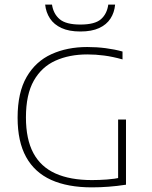

<svg xmlns="http://www.w3.org/2000/svg" viewBox="-20 -805 656 829"><path d="M377 4Q272.5 4 201 -28.2Q129.5 -60.5 92.8 -127Q56 -193.5 56 -297Q56 -405.5 95 -472.8Q134 -540 202 -571Q270 -602 356.5 -602Q397.5 -602 436.2 -597Q475 -592 509 -582.5V-548.5Q466 -560.5 429.5 -565.2Q393 -570 357 -570Q279.5 -570 219.8 -543.2Q160 -516.5 126 -456.8Q92 -397 92 -298Q92 -204 124 -144.2Q156 -84.5 219.5 -56Q283 -27.5 377 -27.5Q409.5 -27.5 442.5 -30Q475.5 -32.5 502.5 -38.5L490 -21.5V-289H524V-7.5Q485.5 -1.5 448.5 1.2Q411.5 4 377 4ZM327 -669Q278 -669 245.5 -684Q213 -699 195.8 -725.2Q178.5 -751.5 175 -785H204.5Q210.5 -745 237.8 -722Q265 -699 327 -699Q389.5 -699 415.8 -722Q442 -745 447.5 -785H477Q474 -751 457 -724.8Q440 -698.5 408 -683.8Q376 -669 327 -669Z"/></svg>

Font: Encode Sans SC SemiExpanded Thin
Style: Regular
Weight: 250
Width: 6
Designer: Multiple Designers
Foundry: Impallari Type
Version: Version 3.002